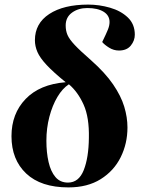

<svg xmlns="http://www.w3.org/2000/svg" viewBox="-20 -802 630 836"><path d="M278 14Q158 14 94 -46.5Q30 -107 30 -209Q30 -307 91.5 -371Q153 -435 266 -444Q213 -487 183.5 -518.5Q154 -550 143 -575.5Q132 -601 132 -627Q132 -700 194.5 -741Q257 -782 364 -782Q412 -782 459 -768.5Q506 -755 536.5 -726Q567 -697 567 -651Q567 -625 549.5 -603.5Q532 -582 498 -582Q475 -582 455 -594.5Q435 -607 425 -619Q443 -656 450 -673.5Q457 -691 457 -706Q457 -735 431 -751Q405 -767 360 -767Q321 -767 293.5 -747Q266 -727 266 -691Q266 -668 274 -649.5Q282 -631 305.5 -606Q329 -581 376 -540Q438 -485 472.5 -434.5Q507 -384 521 -337.5Q535 -291 535 -247Q535 -177 505.5 -117.5Q476 -58 418.5 -22Q361 14 278 14ZM276 -7Q323 -7 344.5 -61Q366 -115 367 -201Q369 -291 344 -346.5Q319 -402 280 -435Q252 -417 230 -380Q208 -343 195 -293.5Q182 -244 182 -189Q182 -138 191.5 -96.5Q201 -55 221.5 -31Q242 -7 276 -7Z"/></svg>

Font: Literata 72pt
Style: Bold Italic
Weight: 700
Italic angle: -2°
Designer: Latin by Veronika Burian and Jose Scaglione. Greek by Irene Vlachou. Cyrillic by Vera Evstafieva
Foundry: TypeTogether
Version: Version 3.002